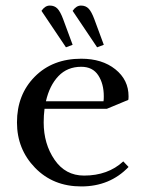

<svg xmlns="http://www.w3.org/2000/svg" viewBox="-20 -663 534 690"><path d="M41 -223Q41 -323 105 -387.5Q169 -452 272 -452Q347 -452 394.5 -414Q442 -376 442 -317Q442 -308 441 -304L364 -272H140Q137 -248 137 -223Q137 -146 176 -89Q215 -32 282 -32Q368 -32 423 -83L442 -63Q375 7 272 7Q171 7 106 -60Q41 -127 41 -223ZM129 -624Q142 -643 159 -643Q176 -643 186.5 -632Q197 -621 207 -594L241 -502L217 -493ZM145 -299H352Q353 -305 353 -317Q353 -362 333 -392.5Q313 -423 272 -423Q222 -423 190 -389.5Q158 -356 145 -299ZM241 -624Q254 -643 271 -643Q288 -643 298.5 -632Q309 -621 319 -594L353 -502L329 -493Z"/></svg>

Font: Dihjauti
Style: Bold
Weight: 700
Designer: T. Christopher White
Version: Version 3.0.0